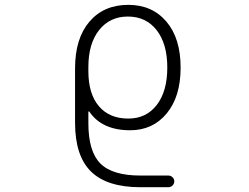

<svg xmlns="http://www.w3.org/2000/svg" viewBox="-20 -576 1040 803"><path d="M514.6 -506.8Q439.5 -506.8 394.5 -450.2Q349.6 -393.6 349.6 -295.9V-278.3Q349.6 -183.6 393.6 -131.8Q437.5 -80.1 516.6 -80.1Q591.8 -80.1 635.7 -137.2Q679.7 -194.3 679.7 -293.5Q679.7 -392.6 635.3 -449.7Q590.8 -506.8 514.6 -506.8ZM353.5 -109.4Q352.5 -110.4 351.1 -109.9Q349.6 -109.4 349.6 -107.4V-60.5Q349.6 57.6 399.9 107.9Q450.2 158.2 567.4 158.2H684.6Q694.3 158.2 701.7 165.5Q709 172.9 709 182.6Q709 192.4 701.7 199.7Q694.3 207 684.6 207H567.4Q427.7 207 360.8 141.6Q293.9 76.2 293.9 -62.5V-290Q293.9 -415 354 -485.4Q414.1 -555.7 516.6 -555.7Q616.2 -555.7 675.8 -485.8Q735.4 -416 735.4 -293Q735.4 -171.9 677.2 -101.6Q619.1 -31.2 524.4 -31.2Q406.2 -31.2 353.5 -109.4Z"/></svg>

Font: Rounded-X Mgen+ 1m light
Style: Regular
Weight: 200
Designer: [Source Han Sans]
Ryoko NISHIZUKA  (kana & ideographs); Paul D. Hunt (Latin, Greek & Cyrillic); Wenlong ZHANG  (bopomofo
Version: Version 1.059.20150602